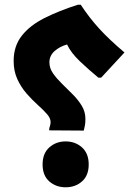

<svg xmlns="http://www.w3.org/2000/svg" viewBox="-20 -782 573 816"><path d="M189 -233Q190 -240 192.5 -247Q195 -254 195 -264Q195 -280 179 -298Q163 -316 139.5 -337Q116 -358 92.5 -385Q69 -412 53.5 -446Q38 -480 38 -523Q38 -586 72.5 -630Q107 -674 168.5 -705Q230 -736 311 -762H323Q360 -706 402 -660Q444 -614 509 -559L410 -452H398Q358 -485 320 -521Q282 -557 265 -593Q233 -584 211.5 -564.5Q190 -545 190 -517Q190 -492 205.5 -470Q221 -448 243.5 -426Q266 -404 289 -381Q312 -358 327.5 -332.5Q343 -307 343 -277Q343 -257 340.5 -247Q338 -237 336 -227L189 -228ZM161 -83Q161 -130 189.5 -155.5Q218 -181 259 -181Q300 -181 328.5 -155.5Q357 -130 357 -83Q357 -36 328.5 -11Q300 14 259 14Q218 14 189.5 -11Q161 -36 161 -83Z"/></svg>

Font: Kufam
Style: Bold
Weight: 700
Designer: Wael Morcos, Artur Schmal
Foundry: Original Type
Version: Version 1.300; ttfautohint (v1.8.3)